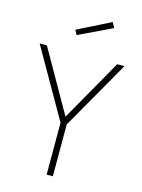

<svg xmlns="http://www.w3.org/2000/svg" viewBox="-135 -999 796 1076"><g transform="rotate(15 263.0 -461.0)"><path d="M281 0H245V-301L17 -700H59L263 -341L467 -700H509L281 -301ZM190 -826 382 -922 398 -891 205 -799Z"/></g></svg>

Font: Titillium Web[RUS by Daymarius]
Style: Regular
Weight: 200
Designer: Cyrillization by Daymarius
Foundry: Cyrillization by Daymarius
Version: Version 1.002 September 11, 2018